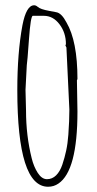

<svg xmlns="http://www.w3.org/2000/svg" viewBox="-20 -692 369 731"><path d="M272.9 -386.2 274.9 -267.1Q274.9 -42 202.6 6.8Q185.1 19 163.1 19Q45.9 19 45.9 -349.1Q45.9 -491.2 65.4 -595.7Q80.1 -671.9 109.9 -671.9Q116.7 -671.9 122.8 -666.5Q128.9 -661.1 139.4 -657.5Q149.9 -653.8 168.2 -650.4Q186.5 -647 194.3 -645.5Q214.4 -642.1 232.9 -606.9Q274.9 -535.6 274.9 -391.1ZM77.1 -350.1 79.1 -271Q79.1 -175.8 100.6 -89.8Q108.4 -57.6 123.8 -33.7Q139.2 -9.8 158.9 -9.8Q178.7 -9.8 193.6 -24.4Q208.5 -39.1 217.3 -65.2Q226.1 -91.3 231.9 -118.4Q237.8 -145.5 240.2 -179.2Q244.1 -232.9 244.1 -274.9L232.9 -511.2L229 -519L231 -523.9Q231 -567.4 206.5 -599.6Q182.1 -631.8 147 -631.8H105Q96.7 -631.8 90.3 -542.7Q84 -453.6 82 -443.8Z"/></svg>

Font: Amatic SC
Style: Regular
Weight: 400
Version: Version 1.004